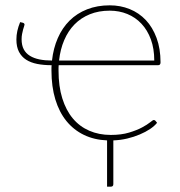

<svg xmlns="http://www.w3.org/2000/svg" viewBox="-20 -521 674 720"><path d="M175 -294Q180 -340 196.8 -378.2Q213.5 -416.5 241 -443.8Q268.5 -471 306.5 -486Q344.5 -501 391.5 -501Q431.5 -501 466.2 -487Q501 -473 526.8 -445.8Q552.5 -418.5 567.2 -378.5Q582 -338.5 582 -287Q582 -276.5 573 -276.5H200Q199.5 -271.5 199.5 -266.5Q199.5 -261.5 199.5 -256.5Q199.5 -197.5 213.5 -152.5Q227.5 -107.5 253 -77Q278.5 -46.5 314.8 -30.8Q351 -15 395.5 -15Q435 -15 464 -23.8Q493 -32.5 512.5 -43Q532 -53.5 542.8 -62.2Q553.5 -71 556.5 -71Q560.5 -71 563 -68L569 -60.5Q559.5 -48.5 542.8 -37.2Q526 -26 504.2 -16.8Q482.5 -7.5 457.2 -1.5Q432 4.5 405 5.5V169.5Q405 179 395.5 179H381.5V5.5Q333.5 3.5 295 -15Q256.5 -33.5 229.2 -67Q202 -100.5 187.5 -148.2Q173 -196 173 -256.5Q173 -261.5 173 -266.5Q173 -271.5 173.5 -276.5Q144 -276.5 119.8 -281.2Q95.5 -286 78.2 -297Q61 -308 51.2 -326.5Q41.5 -345 41.5 -373Q41.5 -389 45 -405Q48.5 -421 55.5 -438L64.5 -436Q69 -435 70.5 -432.8Q72 -430.5 72 -428.5Q72 -426.5 70.2 -421.8Q68.5 -417 66.5 -409.8Q64.5 -402.5 62.8 -393.5Q61 -384.5 61 -374Q61 -351.5 69 -336.2Q77 -321 92 -311.8Q107 -302.5 128 -298.2Q149 -294 174.5 -294ZM391.5 -481Q350 -481 316.8 -467.5Q283.5 -454 259.5 -429.5Q235.5 -405 220.8 -370.5Q206 -336 201.5 -294H558.5Q558.5 -338.5 545.8 -373.2Q533 -408 510.5 -432Q488 -456 457.5 -468.5Q427 -481 391.5 -481Z"/></svg>

Font: Lato Thin
Style: Regular
Weight: 200
Designer: Lukasz Dziedzic
Foundry: tyPoland Lukasz Dziedzic
Version: Version 2.007; 2014-02-27